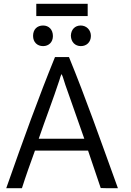

<svg xmlns="http://www.w3.org/2000/svg" viewBox="-20 -994 692 1016"><path d="M461 -804C461 -836 437 -859 407 -859C377 -859 356 -838 355 -805C356 -771 378 -750 408 -750C438 -750 461 -771 461 -804ZM260 -803C260 -838 238 -859 208 -859C177 -859 155 -839 155 -804C155 -771 177 -750 208 -750C238 -750 260 -771 260 -803ZM172 -909H444V-974H172ZM426 -260H185C222 -368 262 -471 294 -569C298 -583 302 -596 306 -602C314 -588 320 -558 336 -516C365 -433 395 -349 426 -260ZM604 2C509 -260 434 -475 345 -692H271C183 -476 105 -260 13 2H96C117 -64 141 -131 165 -197H446C453 -175 460 -154 468 -132L513 1L549 2Z"/></svg>

Font: Repo
Style: Regular
Weight: 400
Designer: Stefan Peev
Foundry: Context Ltd
Version: Version 0.000